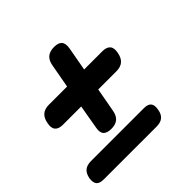

<svg xmlns="http://www.w3.org/2000/svg" viewBox="-166 -719 924 924"><g transform="rotate(-45 296.5 -257.0)"><path d="M237 -93Q207 -93 195 -107Q183 -121 189 -151L210 -272H86Q57 -272 45 -286.5Q33 -301 39 -330Q44 -359 60.5 -373.5Q77 -388 107 -388H230L252 -509Q257 -539 274 -553Q291 -567 320 -567Q350 -567 361.5 -553Q373 -539 368 -509L346 -388H470Q499 -388 511 -373.5Q523 -359 517 -330Q512 -301 495.5 -286.5Q479 -272 449 -272H326L304 -151Q299 -121 282.5 -107Q266 -93 237 -93ZM39 53Q11 53 0.5 40Q-10 27 -6 0Q-1 -27 14.5 -40Q30 -53 58 -53H418Q445 -53 455.5 -40Q466 -27 461 0Q457 27 441.5 40Q426 53 399 53Z"/></g></svg>

Font: Maple Mono NL SemiBold
Style: Italic
Weight: 600
Italic angle: -10°
Monospace: yes
Designer: subframe7536
Version: Version 7.000